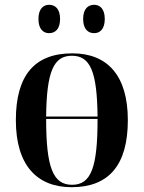

<svg xmlns="http://www.w3.org/2000/svg" viewBox="-20 -769 598 799"><path d="M372 -631C395 -631 416 -647 416 -690C416 -733 395 -749 372 -749C347 -749 326 -733 326 -690C326 -647 347 -631 372 -631ZM184 -631C209 -631 230 -647 230 -690C230 -733 209 -749 184 -749C161 -749 140 -733 140 -690C140 -647 161 -631 184 -631ZM278 10C432 10 512 -81 512 -269C512 -456 426 -547 281 -547C125 -547 46 -457 46 -269C46 -81 134 10 278 10ZM386 -284H172C174 -471 203 -537 279 -537C356 -537 384 -471 386 -284ZM280 0C201 0 172 -71 172 -274H386C386 -74 360 0 280 0Z"/></svg>

Font: Noto Serif Display SemiCondensed SemiBold
Style: Regular
Weight: 600
Width: 4
Designer: Monotype Design Team
Foundry: Monotype Imaging Inc.
Version: Version 2.009